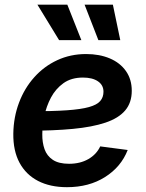

<svg xmlns="http://www.w3.org/2000/svg" viewBox="-20 -777 617 809"><path d="M262.2 11.7Q191.4 11.7 140.4 -14.6Q89.4 -41 62.3 -91.3Q35.2 -141.6 36.1 -213.9Q37.1 -283.2 60.1 -344.2Q83 -405.3 124.3 -451.4Q165.5 -497.6 221.2 -523.4Q276.9 -549.3 342.8 -549.3Q398.9 -549.3 442.4 -531Q485.8 -512.7 510.5 -477.8Q535.2 -442.9 535.2 -394.5Q535.2 -344.2 507.3 -311.5Q479.5 -278.8 424.3 -260.3Q369.1 -241.7 286.9 -233.9Q204.6 -226.1 95.7 -226.1L109.9 -308.1Q201.7 -308.1 261.5 -312.3Q321.3 -316.4 355 -325.9Q388.7 -335.4 402.3 -351.3Q416 -367.2 416 -390.6Q416 -418.5 392.8 -434.3Q369.6 -450.2 329.6 -450.2Q280.3 -450.2 247.3 -426.5Q214.4 -402.8 194.8 -366Q175.3 -329.1 166.7 -287.8Q158.2 -246.6 158.2 -211.4Q157.7 -176.8 167.7 -148.4Q177.7 -120.1 202.6 -103.5Q227.5 -86.9 271 -86.9Q317.9 -86.9 352.3 -106.7Q386.7 -126.5 402.3 -160.2L518.1 -145Q490.2 -73.7 422.6 -31Q355 11.7 262.2 11.7ZM394.5 -607.9 336.4 -757.3H455.6L486.8 -607.9ZM229 -607.9 137.7 -757.3H263.7L322.8 -607.9Z"/></svg>

Font: Inter 18pt SemiBold
Style: Italic
Weight: 600
Italic angle: -9.3988°
Designer: Rasmus Andersson
Foundry: rsms
Version: Version 4.001;git-66647c0bb